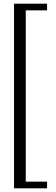

<svg xmlns="http://www.w3.org/2000/svg" viewBox="-20 -820 305 1040"><path d="M56 200V-800H235V-764H119.5V164H235V200Z"/></svg>

Font: Big Shoulders Text Thin Light
Style: Regular
Weight: 300
Version: Version 2.002